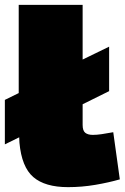

<svg xmlns="http://www.w3.org/2000/svg" viewBox="-23 -760 515 790"><path d="M257 10Q162 10 114 -31.5Q66 -73 57 -173L56 -195L-3 -166V-349L54 -377V-740H317V-515L426 -568V-385L317 -331V-246Q317 -222 328 -213.5Q339 -205 359 -205Q375 -205 395.5 -208Q416 -211 443 -216L470 -22Q425 -9 369.5 0.5Q314 10 257 10Z"/></svg>

Font: Georama Expanded Black
Style: Regular
Weight: 900
Width: 7
Designer: Jean-Baptiste Levee
Foundry: Production Type
Version: Version 1.000